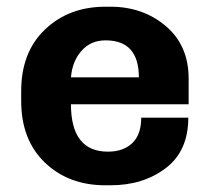

<svg xmlns="http://www.w3.org/2000/svg" viewBox="-20 -541 624 571"><path d="M309 -521Q405 -521 473 -463.5Q541 -406 541 -307V-231H191Q191 -90 301 -90Q347 -90 373.5 -115.5Q400 -141 400 -191H540Q540 -92 473 -41Q406 10 309 10H293Q184 10 113.5 -57.5Q43 -125 43 -241V-270Q43 -386 114 -453.5Q185 -521 293 -521ZM294 -421Q250 -421 222.5 -390Q195 -359 191 -311H393Q393 -421 294 -421Z"/></svg>

Font: Chivo
Style: Bold
Weight: 700
Designer: Hector Gatti
Foundry: Omnibus-Type
Version: Version 1.007;PS 001.007;hotconv 1.0.88;makeotf.lib2.5.64775